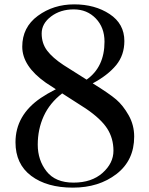

<svg xmlns="http://www.w3.org/2000/svg" viewBox="-20 -840 683 880"><path d="M51 -188Q51 -312 167 -391Q195 -410 236 -431L190 -461Q82 -537 82 -626Q82 -715 153.5 -767.5Q225 -820 320 -820Q415 -820 482.5 -775.5Q550 -731 550 -652Q550 -587 512 -541Q474 -495 405 -458Q481 -411 512.5 -384Q544 -357 569.5 -312Q595 -267 595 -214Q595 -105 514 -42.5Q433 20 314 20Q195 20 123 -34Q51 -88 51 -188ZM374 -342 265 -412Q208 -368 180.5 -308Q153 -248 153 -177Q153 -106 193.5 -54.5Q234 -3 317 -3Q400 -3 450 -47.5Q500 -92 500 -149Q500 -206 471.5 -250.5Q443 -295 374 -342ZM271 -542 377 -475Q459 -533 459 -649Q459 -714 419 -755.5Q379 -797 318 -797Q257 -797 214 -764.5Q171 -732 171 -686.5Q171 -641 196 -608Q221 -575 271 -542Z"/></svg>

Font: Prata
Style: Regular
Weight: 400
Designer: Cyreal (www.cyreal.org)
Foundry: Cyreal (www.cyreal.org)
Version: Version 1.010